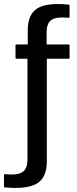

<svg xmlns="http://www.w3.org/2000/svg" viewBox="-46 -743 376 941"><path d="M290 -455H182.5V-5Q182.5 0 177.5 0H95Q90 0 90 -5V-455H35Q30 -455 30 -460V-520Q30 -525 35 -525H90V-594Q90 -671.5 135.8 -701.2Q181.5 -731 289 -720.5Q295 -720 295 -715V-660Q295 -655 287 -656Q232.5 -661.5 207.5 -646.2Q182.5 -631 182.5 -584V-525H290Q295 -525 295 -520V-460Q295 -455 290 -455ZM183.5 49Q183.5 127 135.2 156.2Q87 185.5 -21 175.5Q-26.5 175 -26.5 170V115Q-26.5 110 -21.5 110.5Q34.5 117 61.5 101.8Q88.5 86.5 88.5 39V-520Q88.5 -525 93.5 -525H178.5Q183.5 -525 183.5 -520Z"/></svg>

Font: MFEK Sans
Style: Regular
Weight: 400
Designer: Owen Earl
Foundry: indestructible type*
Version: Version 0.001; ttfautohint (v1.8.4.7-5d5b)